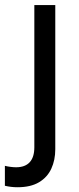

<svg xmlns="http://www.w3.org/2000/svg" viewBox="-43 -538 315 770"><path d="M27.3 212.9Q13.7 212.9 1.5 211.4Q-10.7 210 -23.4 207V127Q-12.2 129.9 0 131.3Q12.2 132.8 21.5 132.8Q57.6 132.8 76.2 112.5Q94.7 92.3 94.7 52.7V-517.6H178.7V60.5Q178.7 104 162.8 138.4Q147 172.9 113.5 192.9Q80.1 212.9 27.3 212.9Z"/></svg>

Font: Reddit Sans
Style: Regular
Weight: 400
Designer: Stephen Hutchings
Foundry: Reddit
Version: Version 1.014